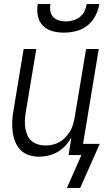

<svg xmlns="http://www.w3.org/2000/svg" viewBox="-20 -760 540 941"><path d="M293 -600Q264 -600 236.5 -607.5Q209 -615 190 -634.5Q171 -654 165.5 -682.5Q160 -711 165 -740H227Q224 -722 227 -705Q230 -688 241 -676.5Q252 -665 268 -660Q284 -655 302 -655Q320 -655 338 -660Q356 -665 371 -676.5Q386 -688 394 -705Q402 -722 405 -740H467Q462 -711 447.5 -682.5Q433 -654 408 -634.5Q383 -615 352.5 -607.5Q322 -600 293 -600ZM373 161H308L379 0H316L330 -87Q318 -65 301 -46.5Q284 -28 262.5 -15.5Q241 -3 217.5 2.5Q194 8 171 8Q145 8 121 0Q97 -8 80.5 -25Q64 -42 54.5 -65.5Q45 -89 42 -114Q39 -139 40 -165Q41 -191 46 -218L96 -520H158L106 -209Q103 -189 102 -170Q101 -151 104 -133Q107 -115 114 -98Q121 -81 134.5 -69.5Q148 -58 165.5 -52.5Q183 -47 202 -47Q220 -47 238 -51Q256 -55 272 -64Q288 -73 301 -87Q314 -101 323.5 -117Q333 -133 338 -150Q343 -167 346 -185L402 -520H464L387 -55H469Z"/></svg>

Font: Iosevka SS18 Light
Style: Italic
Weight: 300
Italic angle: -9°
Monospace: yes
Designer: Belleve Invis
Foundry: Belleve Invis
Version: Version 25.1.1; ttfautohint (v1.8.4)